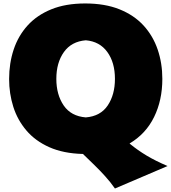

<svg xmlns="http://www.w3.org/2000/svg" viewBox="-20 -873 989 1110"><path d="M644.5 216.8Q618.7 179.7 587.6 145.5Q556.6 111.3 525.9 81.5L459.5 17.1Q346.2 14.2 265.1 -22Q184.1 -58.1 132.6 -118.7Q81.1 -179.2 56.9 -255.6Q32.7 -332 32.7 -416Q32.7 -507.3 59.1 -586.7Q85.4 -666 139.6 -725.8Q193.8 -785.6 276.9 -819.3Q359.9 -853 472.7 -853Q586.9 -853 671.1 -819.1Q755.4 -785.2 810.1 -725.3Q864.7 -665.5 891.6 -586.4Q918.5 -507.3 918.5 -417Q918.5 -293.9 870.8 -196.5Q823.2 -99.1 729 -43.5L732.9 -40Q776.4 -4.4 827.1 26.1Q877.9 56.6 948.7 86.9ZM476.1 -194.3Q561 -201.2 602.8 -263.4Q644.5 -325.7 644.5 -417Q644.5 -511.7 600.3 -572.5Q556.2 -633.3 476.1 -640.1Q393.1 -633.3 349.4 -572Q305.7 -510.7 305.7 -417Q305.7 -325.7 348.1 -263.4Q390.6 -201.2 476.1 -194.3Z"/></svg>

Font: Pinar-DS3-FD Black
Style: Regular
Weight: 900
Designer: Amin Abedi
Version: Version 3.000